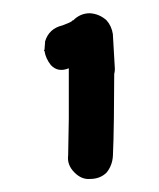

<svg xmlns="http://www.w3.org/2000/svg" viewBox="-20 -904 242 293"><path d="M93.8 -640.6Q82 -652.3 84 -667Q84 -670.9 85 -722.7Q85 -787.1 85 -788.1V-792V-796.9V-799.8Q68.4 -793 57.6 -804.7Q53.7 -809.6 51.3 -814.9Q48.8 -820.3 47.9 -826.2L46.9 -827.1L47.9 -828.1L48.8 -839.8V-840.8Q54.7 -860.4 75.2 -865.2Q80.1 -867.2 85 -869.1Q89.8 -871.1 90.8 -873H91.8Q102.5 -883.8 117.2 -883.8Q131.8 -882.8 142.6 -873Q150.4 -864.3 152.3 -851.6V-850.6Q154.3 -817.4 155.3 -798.8Q155.3 -794.9 154.3 -791Q154.3 -760.7 153.8 -723.6Q153.3 -686.5 152.3 -666Q151.4 -651.4 142.6 -640.6Q132.8 -630.9 117.2 -630.9Q104.5 -629.9 93.8 -640.6Z"/></svg>

Font: sage sans
Style: Regular
Weight: 400
Version: Version 001.032